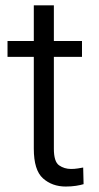

<svg xmlns="http://www.w3.org/2000/svg" viewBox="-20 -680 365 710"><path d="M283.2 -528.3V-469.7H179.2V-129.9Q179.2 -82 198.5 -68.6Q217.8 -55.2 242.7 -55.2Q255.4 -55.2 267.6 -57.1Q279.8 -59.1 287.6 -60.5L289.1 1Q278.3 4.4 261 7.1Q243.7 9.8 223.1 9.8Q172.9 9.8 138.9 -20.5Q105 -50.8 105 -130.4V-469.7H7.8V-528.3H105V-660.2H179.2V-528.3Z"/></svg>

Font: Vazirmatn RD UI Light
Style: Regular
Weight: 300
Designer: Saber Rastikerdar
Foundry: Saber Rastikerdar
Version: Version 33.003